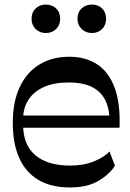

<svg xmlns="http://www.w3.org/2000/svg" viewBox="-20 -809 570 839"><path d="M285.9 10.2Q203.8 10.2 148 -22.7Q92.2 -55.7 64.1 -118.7Q35.9 -181.7 35.9 -271Q35.9 -364.6 66.5 -429.2Q97.1 -493.8 152.7 -527.4Q208.2 -561 282.8 -561Q352.7 -561 403.4 -528.6Q454.2 -496.1 480.3 -427.6Q506.4 -359.1 502.3 -250.8H75.1V-304.1H480.3L459.4 -273.9Q459.4 -329.2 441.4 -368.3Q423.4 -407.3 383.8 -427.9Q344.1 -448.6 279.2 -448.6Q216 -448.6 171.6 -428.6Q127.1 -408.7 104 -372.7Q80.9 -336.7 80.9 -286.6V-264.6Q80.9 -176 134.4 -130.7Q188 -85.4 286.9 -85.4Q344.8 -85.4 390.3 -103.8Q435.9 -122.2 458.4 -147.3L482.1 -84.9Q460.1 -48.7 411.1 -19.2Q362.1 10.2 285.9 10.2ZM180.1 -664.7Q153.9 -664.7 135.9 -682.1Q117.9 -699.4 117.9 -726.9Q117.9 -755.3 135.9 -772.2Q153.9 -789.1 180.1 -789.1Q207.3 -789.1 225.1 -772.2Q242.9 -755.3 242.9 -726.9Q242.9 -699.4 225.1 -682.1Q207.3 -664.7 180.1 -664.7ZM381.3 -664.7Q355.1 -664.7 336.8 -682.1Q318.6 -699.4 318.6 -726.9Q318.6 -755.3 336.8 -772.2Q355.1 -789.1 381.3 -789.1Q408.6 -789.1 426.1 -772.2Q443.6 -755.3 443.6 -726.9Q443.6 -699.4 426.1 -682.1Q408.6 -664.7 381.3 -664.7Z"/></svg>

Font: Savate ExtraLight
Style: Regular
Weight: 200
Designer: Max Esnée
Foundry: Plomb Type
Version: Version 2.000